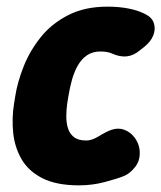

<svg xmlns="http://www.w3.org/2000/svg" viewBox="-20 -539 486 578"><path d="M218.2 19Q149.2 19 107 -2.8Q64.8 -24.6 44.3 -60.8Q23.8 -97 19.6 -140Q15.4 -183 22 -225L26 -250Q32.6 -292 51.1 -338.8Q69.6 -385.6 102.2 -426.5Q134.8 -467.4 184.8 -493.2Q234.8 -519 303.8 -519Q338.8 -519 368.1 -513.1Q397.4 -507.2 418.4 -496Q437.8 -486.2 443.3 -469Q448.8 -451.8 441.6 -432.9Q434.4 -414 414.2 -397.8L400.2 -386.8Q381.8 -371.4 361.5 -369.3Q341.2 -367.2 318.2 -377.4Q304.6 -384 282.2 -384Q258.4 -384 241.8 -372.5Q225.2 -361 214.3 -341.9Q203.4 -322.8 196.7 -298.8Q190 -274.8 186 -250L182 -225Q179.8 -208.4 179.6 -189.4Q179.4 -170.4 184.3 -153.7Q189.2 -137 202.3 -126.5Q215.4 -116 239.8 -116Q256.8 -116 278.2 -129.3Q299.6 -142.6 315.6 -148.2Q336.6 -155.2 354.6 -148.2Q372.6 -141.2 384.7 -125.5Q396.8 -109.8 400 -90Q403.8 -58.6 388 -37.9Q372.2 -17.2 354 -9.4Q332.6 -0.8 295 9.1Q257.4 19 218.2 19Z"/></svg>

Font: Winky Sans
Style: Italic
Weight: 400
Italic angle: -8.97852°
Designer: Simon Atzbach
Foundry: typofactur
Version: Version 1.205